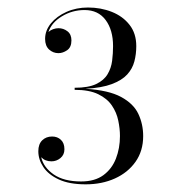

<svg xmlns="http://www.w3.org/2000/svg" viewBox="-20 -932 490 501"><path d="M353.6 -577Q353.6 -538 333.6 -509.8Q313.7 -481.6 279.8 -466.3Q245.9 -451 203.6 -451Q161 -451 133.7 -463.6Q106.4 -476.2 93.2 -496Q80 -515.8 80 -537.4Q80 -556 90.2 -565.9Q100.4 -575.8 116 -575.8Q129.8 -575.8 138.9 -567.2Q148.1 -558.7 148.1 -542.5Q148.1 -528.1 137.7 -519.5Q127.4 -511 114.2 -511Q97.7 -511 87.5 -521.8Q93.5 -495.4 120 -476.9Q146.6 -458.5 191.6 -458.5Q227.3 -458.5 249.6 -474.8Q272 -491.2 282.5 -518.2Q293 -545.2 293 -577Q293 -596.2 288.6 -617.3Q284.3 -638.5 272 -656.6Q259.7 -674.8 236.3 -686.2Q212.9 -697.6 174.8 -697.6V-703Q210.5 -703 230.9 -712.7Q251.3 -722.5 260.7 -738.4Q270.2 -754.3 272.6 -773.5Q275 -792.7 275 -811.6Q275 -853.9 255.6 -879.8Q236.3 -905.8 200.6 -905.8Q168.5 -905.8 141.5 -889.4Q114.5 -873.1 106.4 -848.5Q111.5 -853.3 118.5 -855.8Q125.6 -858.4 132.5 -858.4Q145.7 -858.4 156 -850.4Q166.4 -842.5 166.4 -826.6Q166.4 -808.6 155.1 -800.9Q143.9 -793.3 132.5 -793.3Q118.7 -793.3 108.2 -802.7Q97.7 -812.2 97.7 -830.5Q97.7 -852.4 112.8 -871Q128 -889.6 153.5 -901Q179 -912.4 209.6 -912.4Q243.2 -912.4 271.8 -901Q300.5 -889.6 318 -867.2Q335.6 -844.9 335.6 -811.6Q335.6 -790.6 330.6 -771.7Q325.7 -752.8 311.9 -737.6Q298.1 -722.5 271.8 -712.6Q245.6 -702.7 203 -700.3Q263.3 -696.7 296 -679Q328.7 -661.3 341.1 -634.6Q353.6 -607.9 353.6 -577Z"/></svg>

Font: Bodoni* 24pt
Style: Regular
Weight: 400
Version: Version 2.3